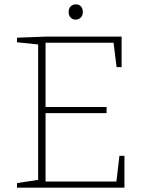

<svg xmlns="http://www.w3.org/2000/svg" viewBox="-20 -861 671 881"><path d="M528 -146H551V0H58V-21L164 -37L155 -26V-666L164 -656L58 -667V-688L189 -693H538V-553H515L500 -674L510 -665H180L189 -674V-361L180 -370H469V-342H180L189 -351V-19L180 -28H523L513 -19ZM327 -771Q313 -771 304 -780.5Q295 -790 295 -806Q295 -823 304.5 -832Q314 -841 328 -841Q342 -841 351 -832Q360 -823 360 -806Q360 -789 350 -780Q340 -771 327 -771Z"/></svg>

Font: Bitter Thin ExtraLight
Style: Regular
Weight: 250
Version: Version 2.002